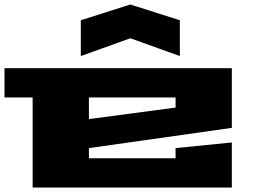

<svg xmlns="http://www.w3.org/2000/svg" viewBox="-20 -833 1140 853"><path d="M0 -400V-530H1010V-265L375 -175V-130H760V-175L1010 -200V0H125V-400ZM339 -584V-743L559 -813L779 -743V-584L559 -663ZM375 -304 760 -355V-400H375Z"/></svg>

Font: Stalinist One
Style: Regular
Weight: 400
Designer: Jovanny Lemonad
Foundry: Alexey Maslov, Jovanny Lemonad
Version: Version 3.004